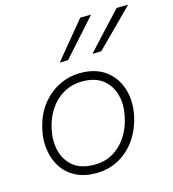

<svg xmlns="http://www.w3.org/2000/svg" viewBox="-115 -873 883 979"><g transform="rotate(-15 326.0 -384.0)"><path d="M272.5 9.5Q209.5 9.5 164.8 -14Q120 -37.5 93.8 -77.5Q67.5 -117.5 60 -168.5Q56.5 -189 56.5 -210.5Q56.5 -241.5 63.5 -273.5Q78.5 -347 117.5 -398.8Q156.5 -450.5 210.8 -477.8Q265 -505 325.5 -505Q407 -505 459 -465.5Q511 -426 530.5 -361.5Q541 -326 541 -287Q541 -255.5 534 -222Q519 -153.5 482.5 -101.2Q446 -49 392.2 -19.8Q338.5 9.5 272.5 9.5ZM275 -34.5Q332.5 -34.5 375.8 -60.8Q419 -87 447.2 -131Q475.5 -175 486.5 -229.5Q493.5 -261 493.5 -289.5Q493.5 -319.5 486 -346Q471.5 -398.5 431 -429.8Q390.5 -461 325 -461Q268.5 -461 224.2 -435.5Q180 -410 151 -366Q122 -322 110.5 -266.5Q104 -236.5 104 -208.5Q104 -179 111 -152.5Q124.5 -99.5 165 -67Q205.5 -34.5 275 -34.5ZM410.5 -583Q456.5 -633 501 -681Q545.5 -729 590.5 -777.5L651.5 -778.5Q602.5 -729 554.2 -680.8Q506 -632.5 457.5 -584.5ZM238 -583Q279 -633 318.5 -681Q358 -729 398.5 -777.5L456 -778.5Q370.5 -682 282.5 -584.5Z"/></g></svg>

Font: Heraclito ExtraLight
Style: Italic
Weight: 200
Italic angle: -12°
Designer: Kostas Bartsokas (font) & Cristiano Sobral (main changes)
Foundry: Kostas Bartsokas (font) & Cristiano Sobral (main changes)
Version: Version 1.00;July 8, 2020;FontCreator 13.0.0.2655 64-bit